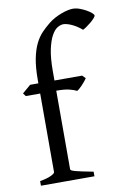

<svg xmlns="http://www.w3.org/2000/svg" viewBox="-86 -809 571 861"><g transform="rotate(-10 199.5 -378.5)"><path d="M398.9 -710Q398.9 -706.1 391.8 -698.2Q384.8 -690.4 375 -682.1Q365.2 -673.8 354.7 -666.5Q344.2 -659.2 336.9 -655.8Q325.2 -666 313.2 -673.6Q301.3 -681.2 290.3 -686Q279.3 -690.9 269.8 -693.4Q260.3 -695.8 253.9 -695.8Q241.2 -695.8 226.8 -687.3Q212.4 -678.7 200 -656.2Q187.5 -633.8 179.2 -595.2Q170.9 -556.6 170.9 -496.1V-454.1H296.9L311 -439.9Q306.6 -433.1 300 -425.3Q293.5 -417.5 286.9 -410.6Q280.3 -403.8 273.9 -398.2Q267.6 -392.6 263.2 -390.6Q252 -396.5 231 -402.1Q210 -407.7 170.9 -407.7V-49.8Q170.9 -46.9 176 -43.9Q181.2 -41 193.4 -37.8Q205.6 -34.7 224.9 -30.5Q244.1 -26.4 272.9 -21V0H29.3V-21Q63 -26.9 80.3 -35.4Q97.7 -43.9 97.7 -49.8V-407.7H32.2L22 -421.4L60.1 -454.1H97.7V-469.2Q97.7 -526.9 105.5 -566.2Q113.3 -605.5 126.7 -632.6Q140.1 -659.7 157.7 -678Q175.3 -696.3 194.8 -711.9Q208 -722.7 223.6 -731Q239.3 -739.3 254.6 -745.1Q270 -751 283.9 -753.9Q297.9 -756.8 307.1 -756.8Q322.3 -756.8 338.4 -751Q354.5 -745.1 367.9 -737.5Q381.3 -730 390.1 -722.2Q398.9 -714.4 398.9 -710Z"/></g></svg>

Font: Gentium Plus
Style: Regular
Weight: 400
Designer: J. Victor Gaultney, Annie Olsen, Iska Routamaa
Foundry: SIL International
Version: Version 1.510